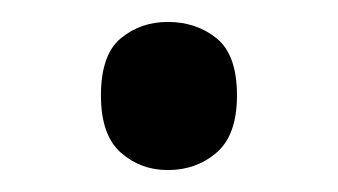

<svg xmlns="http://www.w3.org/2000/svg" viewBox="-20 -440 308 175"><path d="M72 -353Q72 -390 90 -405Q108 -420 133 -420Q159 -420 177.5 -405Q196 -390 196 -353Q196 -317 177.5 -301Q159 -285 133 -285Q108 -285 90 -301Q72 -317 72 -353Z"/></svg>

Font: Noto Sans Mandaic
Style: Regular
Weight: 400
Designer: Monotype Design Team
Foundry: Monotype Imaging Inc.
Version: Version 2.002; ttfautohint (v1.8.4.7-5d5b)